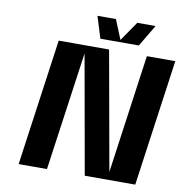

<svg xmlns="http://www.w3.org/2000/svg" viewBox="-92 -958 1008 1046"><g transform="rotate(10 411.5 -435.0)"><path d="M666 -700.2H823.2L725.1 0H445.8L329.1 -655.8L236.8 0H80.1L178.2 -700.2H457L574.2 -43.9ZM684.1 -870.1 612.8 -750H399.9L362.8 -870.1H464.8L508.8 -762.2L583 -870.1Z"/></g></svg>

Font: Fivo Sans Modern
Style: Italic
Weight: 700
Designer: Alexander Slobzheninov
Foundry: Alexander Slobzheninov
Version: 1.0